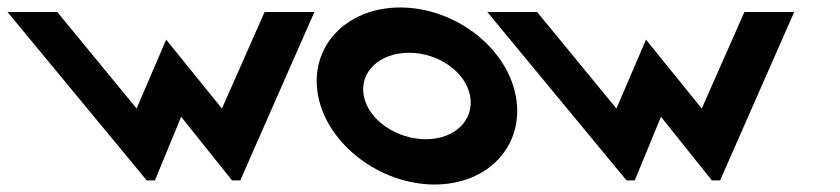

<svg xmlns="http://www.w3.org/2000/svg" viewBox="-94 -482 2245 513"><path d="M-74 -450 298 0H320L390 -170L526 0H548L746 -450H613L499 -192L350 -376L271 -192L59 -450Z M756 -226C781 -95 923 11 1067 11C1212 11 1309 -95 1284 -226C1259 -357 1120 -462 975 -462C831 -462 731 -357 756 -226ZM878 -226C866 -290 920 -341 999 -341C1077 -341 1150 -290 1162 -226C1174 -162 1122 -110 1044 -110C965 -110 890 -162 878 -226Z M1208 -450 1580 0H1602L1672 -170L1808 0H1830L2028 -450H1895L1781 -192L1632 -376L1553 -192L1341 -450Z"/></svg>

Font: Charger EcoBlack
Style: OpObl
Weight: 1000
Designer: Jasper
Foundry: Cannot Into Space Fonts
Version: Version 1.1